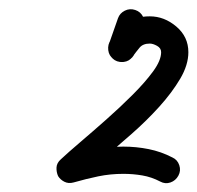

<svg xmlns="http://www.w3.org/2000/svg" viewBox="-20 -625 435 423"><path d="M296 -565Q292 -551 287 -536.5Q282 -522 277 -508Q273 -497 261.5 -491.5Q250 -486 238 -490Q227 -494 221.5 -505.5Q216 -517 220 -528Q225 -542 230 -556.5Q235 -571 240 -585Q244 -596 255 -601.5Q266 -607 278 -603Q290 -599 295.5 -587.5Q301 -576 296 -565ZM230 -495Q220 -502 218.5 -514.5Q217 -527 224 -537Q242 -559 260 -574Q278 -589 310 -589Q342 -589 368.5 -566.5Q395 -544 395 -510Q395 -482 377 -451.5Q359 -421 331 -390Q303 -359 270 -330Q237 -301 206.5 -275.5Q176 -250 154 -230Q146 -222 136.5 -227.5Q127 -233 121 -244Q115 -255 115 -266Q115 -277 126 -281Q157 -290 187.5 -296Q218 -302 252 -302Q280 -302 307.5 -296.5Q335 -291 360 -278Q371 -273 375 -261Q379 -249 373 -238Q367 -227 355.5 -223Q344 -219 333 -225Q314 -235 293.5 -238.5Q273 -242 252 -242Q223 -242 196.5 -236.5Q170 -231 142 -223Q131 -220 122 -224.5Q113 -229 108 -237Q104 -246 104.5 -256Q105 -266 114 -274Q130 -289 157 -312Q184 -335 214.5 -362Q245 -389 272.5 -416.5Q300 -444 317.5 -468Q335 -492 335 -510Q335 -519 326 -524Q317 -529 310 -529Q295 -529 287.5 -520Q280 -511 272 -500Q265 -490 252.5 -488.5Q240 -487 230 -495Z"/></svg>

Font: FRB American Cursive Guidelines Arrows
Style: Bold Italic
Weight: 700
Italic angle: -25°
Version: Version 2.0;Modular Font Editor K font №1